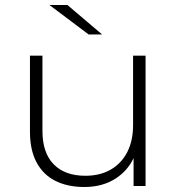

<svg xmlns="http://www.w3.org/2000/svg" viewBox="-20 -745 709 769"><path d="M318 4Q251 4 202 -20.5Q153 -45 126.5 -94.5Q100 -144 100 -217V-522H150V-221Q150 -133 195 -87Q240 -41 322 -41Q381 -41 424 -66Q467 -91 490 -136.5Q513 -182 513 -244V-522H563V0H515V-145L522 -128Q499 -67 445.5 -31.5Q392 4 318 4ZM335 -607 178 -725H250L389 -607Z"/></svg>

Font: MOST Montserrat Light
Style: Regular
Weight: 300
Designer: Julieta Ulanovsky
Foundry: Julieta Ulanovsky
Version: Version 8.000;March 11, 2024;FontCreator 15.0.0.2926 64-bit